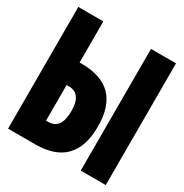

<svg xmlns="http://www.w3.org/2000/svg" viewBox="-165 -840 929 970"><g transform="rotate(30 300.0 -355.0)"><path d="M15 0V-710H161V-470H174Q403 -470 403 -236Q403 0 174 0ZM439 0V-710H585V0ZM161 -131H174Q248 -131 248 -236Q248 -339 174 -339H161Z"/></g></svg>

Font: Geist Mono Black
Style: Regular
Weight: 900
Monospace: yes
Designer: Basement.studio, Andrés Briganti, Mateo Zaragoza
Foundry: Basement.studio, Vercel, Andrés Briganti, Guido Ferreyra, Mateo Zaragoza
Version: Version 1.500; ttfautohint (v1.8.4.7-5d5b)